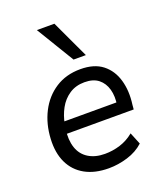

<svg xmlns="http://www.w3.org/2000/svg" viewBox="-143 -864 825 968"><g transform="rotate(-20 270.0 -380.5)"><path d="M274 9Q199 9 147 -20Q95 -49 69.5 -102.5Q44 -156 48 -230Q52 -309 84.5 -372.5Q117 -436 174 -473Q231 -510 308 -510Q382 -510 426 -475.5Q470 -441 487 -382Q504 -323 494 -251L492 -227H117L126 -290H440L420 -273Q428 -322 417.5 -359.5Q407 -397 379.5 -419Q352 -441 305 -441Q258 -441 223.5 -418Q189 -395 168.5 -357.5Q148 -320 140 -276L136 -252Q128 -195 142 -153Q156 -111 192 -88.5Q228 -66 280 -66Q322 -66 362 -78.5Q402 -91 436 -119L462 -55Q426 -22 375 -6.5Q324 9 274 9ZM293 -567 170 -770H264L359 -567Z"/></g></svg>

Font: Nunitoga
Style: Medium Italic
Weight: 500
Italic angle: -9°
Designer: Vernon Adams
Foundry: Vernon Adams
Version: Version 1.0